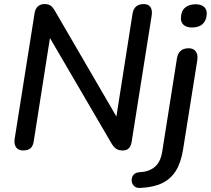

<svg xmlns="http://www.w3.org/2000/svg" viewBox="-20 -732 1036 943"><path d="M93 7Q71 7 59.5 -8Q48 -23 52 -50L150 -668Q154 -691 167 -701.5Q180 -712 198 -712Q218 -712 228.5 -704.5Q239 -697 249 -680L569 -130H547L631 -665Q635 -689 649 -700.5Q663 -712 687 -712Q709 -712 719 -697Q729 -682 725 -656L627 -38Q624 -15 613 -4Q602 7 583 7Q563 7 551 -1Q539 -9 528 -27L208 -575H230L146 -40Q143 -16 130.5 -4.5Q118 7 93 7ZM669 191Q652 192 642 184.5Q632 177 628.5 165.5Q625 154 628 142Q631 130 640 122.5Q649 115 664 114Q711 112 740 88Q769 64 777 11L849 -445Q853 -470 867.5 -482.5Q882 -495 907 -495Q930 -495 941.5 -479.5Q953 -464 949 -436L879 3Q869 66 844 106.5Q819 147 776.5 167.5Q734 188 669 191ZM923 -597Q895 -597 880.5 -611Q866 -625 869 -650Q871 -680 890 -695.5Q909 -711 941 -711Q969 -711 983.5 -697Q998 -683 995 -658Q992 -628 973.5 -612.5Q955 -597 923 -597Z"/></svg>

Font: Nunito ExtraLight SemiBold
Style: Italic
Weight: 600
Italic angle: -9°
Version: Version 3.602